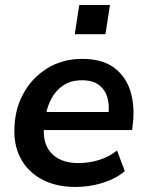

<svg xmlns="http://www.w3.org/2000/svg" viewBox="-20 -733 583 763"><path d="M280 10Q206 10 151.5 -17.5Q97 -45 67 -95Q37 -145 37 -212Q37 -294 71.5 -358.5Q106 -423 167 -461Q228 -499 307 -499Q387 -499 434 -463.5Q481 -428 498.5 -369.5Q516 -311 508 -242L505 -216H137L147 -288H427L410 -273Q416 -313 407 -344.5Q398 -376 373.5 -395Q349 -414 306 -414Q262 -414 232 -394Q202 -374 185 -342.5Q168 -311 162 -275L157 -244Q149 -195 162.5 -159.5Q176 -124 209 -104.5Q242 -85 291 -85Q335 -85 374.5 -97.5Q414 -110 445 -135L476 -53Q441 -23 388.5 -6.5Q336 10 280 10ZM277 -597 295 -713H417L399 -597Z"/></svg>

Font: Nunito Sans 12pt ExtraLight 12pt
Style: Bold Italic
Weight: 700
Italic angle: -9°
Version: Version 3.101;gftools[0.9.27]